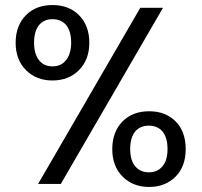

<svg xmlns="http://www.w3.org/2000/svg" viewBox="-20 -729 799 761"><path d="M42 -560C42 -560 42 -560 42 -560C42 -514 56 -478 83 -451C110 -424 145 -410 188 -410C188 -410 188 -410 188 -410C231 -410 266 -424 293 -451C320 -478 334 -514 334 -560C334 -560 334 -560 334 -560C334 -605 320 -642 293 -669C266 -696 231 -709 188 -709C188 -709 188 -709 188 -709C145 -709 110 -696 83 -669C56 -642 42 -605 42 -560ZM536 -698C536 -698 131 0 131 0C131 0 221 0 221 0C221 0 626 -698 626 -698C626 -698 536 -698 536 -698ZM188 -653C188 -653 188 -653 188 -653C211 -653 229 -645 242 -630C255 -614 262 -591 262 -560C262 -560 262 -560 262 -560C262 -530 255 -507 242 -491C229 -474 211 -466 188 -466C188 -466 188 -466 188 -466C165 -466 148 -474 135 -490C122 -506 115 -529 115 -560C115 -560 115 -560 115 -560C115 -591 122 -614 135 -630C148 -645 165 -653 188 -653ZM425 -138C425 -138 425 -138 425 -138C425 -92 439 -56 466 -29C493 -2 528 12 571 12C571 12 571 12 571 12C614 12 649 -2 676 -29C703 -56 716 -93 716 -138C716 -138 716 -138 716 -138C716 -184 703 -221 676 -248C649 -275 614 -288 571 -288C571 -288 571 -288 571 -288C528 -288 493 -275 466 -248C439 -221 425 -184 425 -138ZM570 -231C570 -231 570 -231 570 -231C593 -231 611 -223 624 -208C637 -192 644 -169 644 -138C644 -138 644 -138 644 -138C644 -108 637 -85 624 -70C611 -54 593 -46 570 -46C570 -46 570 -46 570 -46C547 -46 529 -54 516 -70C503 -85 496 -108 496 -138C496 -138 496 -138 496 -138C496 -169 503 -192 516 -208C529 -223 547 -231 570 -231Z"/></svg>

Font: Girnar Poppins
Style: Regular
Weight: 500
Designer: Ninad Kale (Devanagari), Jonny Pinhorn (Latin)
Foundry: Indian Type Foundry
Version: ""